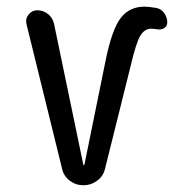

<svg xmlns="http://www.w3.org/2000/svg" viewBox="-20 -550 540 570"><path d="M164.1 -49.8 58.6 -478.5Q54.7 -494.1 64.9 -506.8Q75.2 -519.5 90.8 -519.5Q108.4 -519.5 122.6 -508.3Q136.7 -497.1 140.6 -478.5L227.5 -60.5Q227.5 -59.6 229 -59.6Q230.5 -59.6 230.5 -60.5L293.9 -372.1Q312.5 -462.9 338.4 -496.6Q364.3 -530.3 409.2 -530.3Q419.9 -530.3 444.3 -526.4Q459 -523.4 467.8 -510.7Q476.6 -498 476.6 -483.4Q476.6 -472.7 467.8 -466.8Q459 -460.9 447.3 -462.9Q435.5 -464.8 428.7 -464.8Q409.2 -464.8 396.5 -443.8Q383.8 -422.9 367.2 -351.6L292 -49.8Q287.1 -27.3 268.6 -13.7Q250 0 227.5 0Q205.1 0 187 -13.7Q168.9 -27.3 164.1 -49.8Z"/></svg>

Font: Rounded Mgen+ 1mn regular
Style: Regular
Weight: 400
Designer: [Source Han Sans]
Ryoko NISHIZUKA  (kana & ideographs); Paul D. Hunt (Latin, Greek & Cyrillic); Wenlong ZHANG  (bopomofo
Version: Version 1.059.20150602